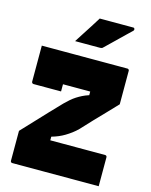

<svg xmlns="http://www.w3.org/2000/svg" viewBox="-136 -1024 871 1110"><g transform="rotate(15 300.0 -469.0)"><path d="M565 0H48Q43 0 40 -3Q37 -6 37 -11V-190Q73 -228 108 -265.5Q143 -303 177 -339Q211 -375 244 -409Q259 -424 274 -437Q289 -450 304.5 -460Q320 -470 337 -478.5Q354 -487 372.5 -493Q391 -499 413 -505L376 -461V-536L409 -516Q363 -516 334.5 -516Q306 -516 283 -516Q260 -516 231 -516H202Q166 -516 136 -530.5Q106 -545 83.5 -570Q61 -595 49 -628.5Q37 -662 37 -700H549Q553 -700 555 -698.5Q557 -697 558.5 -695Q560 -693 560 -689V-489Q531 -458 499.5 -425.5Q468 -393 436.5 -360Q405 -327 373 -292Q356 -275 338.5 -262Q321 -249 303.5 -238.5Q286 -228 267 -220Q248 -212 228.5 -206.5Q209 -201 187 -195L226 -239V-164L190 -184Q237 -184 287 -184Q337 -184 383.5 -184Q430 -184 464 -184H554Q559 -184 562 -181Q565 -178 565 -173Q565 -129 565 -86.5Q565 -44 565 0ZM213 -473Q171 -473 130.5 -473Q90 -473 48 -473Q45 -473 42.5 -474.5Q40 -476 38.5 -478.5Q37 -481 37 -484Q37 -509 37 -536Q37 -563 37 -591.5Q37 -620 37 -647.5Q37 -675 37 -700Q91 -700 130.5 -679Q170 -658 191.5 -620Q213 -582 213 -532Q213 -523 213 -513Q213 -503 213 -493Q213 -483 213 -473ZM320 -938Q359 -938 391 -938Q423 -938 454 -938Q485 -938 521 -938Q527 -938 529 -932Q531 -926 527 -921Q507 -902 491 -886.5Q475 -871 459 -855.5Q443 -840 425 -822.5Q407 -805 383 -782Q380 -778 375 -776.5Q370 -775 362 -775Q335 -775 310 -775Q285 -775 262 -775Q239 -775 216 -775Q234 -803 251 -829.5Q268 -856 285.5 -883Q303 -910 320 -938Z"/></g></svg>

Font: Recursive Black
Style: Regular
Weight: 900
Version: Version 1.085